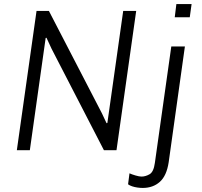

<svg xmlns="http://www.w3.org/2000/svg" viewBox="-20 -740 995 946"><path d="M63 0 160 -686H221L482 -182L505 -133L509 -134L587 -686H651L554 0H492L234 -500L209 -554L205 -553L127 0ZM683 186Q671 186 657 184Q643 182 631 178Q619 174 611 168L618 114Q629 119 647.5 124.5Q666 130 677 130Q697 130 717 118.5Q737 107 743 63L824 -511H891L811 60Q801 126 767.5 156Q734 186 683 186ZM841 -655 849 -720H924L915 -655Z"/></svg>

Font: Chivo ExtraLight
Style: Italic
Weight: 250
Italic angle: -8.05°
Designer: Hector Gatti
Foundry: Omnibus-Type
Version: Version 2.002